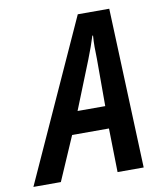

<svg xmlns="http://www.w3.org/2000/svg" viewBox="-138 -782 715 847"><g transform="rotate(-10 219.5 -358.0)"><path d="M-57 0 268 -716H409L437 0H320L316 -196H151L66 0ZM193 -296H317V-508Q316 -535 316 -561Q316 -587 318 -612H315Q308 -589 299 -564Q290 -539 279 -511Z"/></g></svg>

Font: Noto Sans Condensed SemiBold
Style: Italic
Weight: 600
Width: 3
Italic angle: -12°
Designer: Monotype Design Team
Foundry: Monotype Imaging Inc.
Version: Version 2.013; ttfautohint (v1.8.4.7-5d5b)